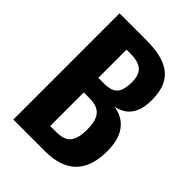

<svg xmlns="http://www.w3.org/2000/svg" viewBox="-231 -923 1035 1035"><g transform="rotate(45 287.0 -405.0)"><path d="M61 0V-810H266Q319 -810 364 -801Q409 -792 443.5 -769Q478 -746 496.5 -705.5Q515 -665 515 -600Q515 -551 501 -516.5Q487 -482 461 -462Q435 -442 397 -435Q444 -428 476 -403Q508 -378 524 -337Q540 -296 540 -238Q540 -177 524.5 -132Q509 -87 479 -58Q449 -29 405 -14.5Q361 0 303 0ZM226 -116H272Q334 -116 357.5 -147Q381 -178 381 -240Q381 -288 370 -316.5Q359 -345 334.5 -358.5Q310 -372 269 -372H226ZM226 -483H267Q310 -483 332 -495.5Q354 -508 362.5 -533.5Q371 -559 371 -596Q371 -633 358.5 -655.5Q346 -678 320.5 -688Q295 -698 256 -698H226Z"/></g></svg>

Font: Oswald SemiBold
Style: Regular
Weight: 600
Designer: Vernon Adams
Foundry: Vernon Adams
Version: Version 4.100; ttfautohint (v1.8.1.43-b0c9)